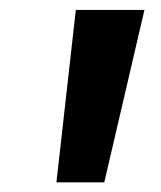

<svg xmlns="http://www.w3.org/2000/svg" viewBox="-20 -844 329 392"><path d="M134.8 -823.7H274.9L192.9 -471.7H95.2Z"/></svg>

Font: Merriweather UltraBold
Style: Italic
Weight: 900
Italic angle: -7°
Designer: Eben Sorkin ( eben@eyebytes.com )
Foundry: Eben Sorkin ( eben@eyebytes.com )
Version: Version 1.52; ttfautohint (v1.4.1)